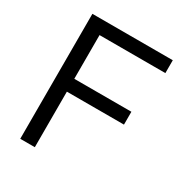

<svg xmlns="http://www.w3.org/2000/svg" viewBox="-172 -859 911 970"><g transform="rotate(30 284.0 -374.5)"><path d="M171 -664V-409H504V-334H171V-10H86V-739H555V-664Z"/></g></svg>

Font: Kakao Big Sans
Style: Regular
Weight: 400
Designer: Park Young-rak; Lee Sang-min; Kim Jung-jin; Min Bon; Park Min-gyu;
Foundry: Kakao Corporation
Version: Version 2.003